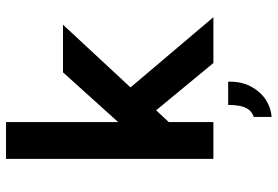

<svg xmlns="http://www.w3.org/2000/svg" viewBox="-162 -566 921 637"><g transform="rotate(-90 298.5 -247.5)"><path d="M90 0V-688H212V-316L377 -499H535L327 -275L560 0H408L251 -190L212 -148V0ZM229 193V134Q246 128 254.5 115.5Q263 103 266 85.5Q269 68 269 49H346Q347 93 330 124.5Q313 156 286.5 173.5Q260 191 229 193Z"/></g></svg>

Font: Maven Pro SemiBold
Style: Regular
Weight: 600
Designer: Joe Prince
Foundry: Joe Prince
Version: Version 2.103